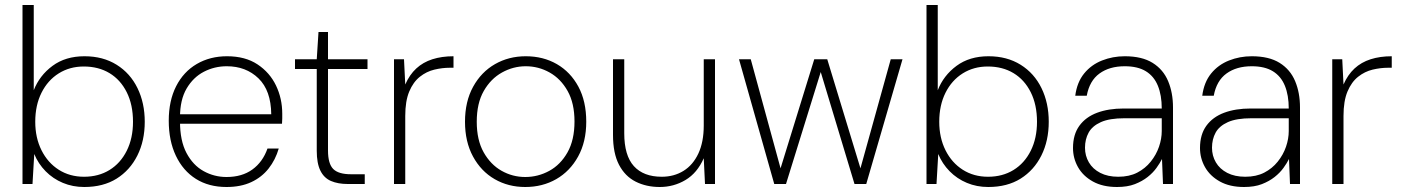

<svg xmlns="http://www.w3.org/2000/svg" viewBox="-20 -736 5613 768"><path d="M317 12Q271 12 231.5 -4.5Q192 -21 162.5 -51Q133 -81 117 -120L110 0H70V-716H115V-375Q138 -434 190 -472.5Q242 -511 318 -511Q392 -511 446.5 -477Q501 -443 530 -383.5Q559 -324 559 -249Q559 -173 529.5 -114Q500 -55 446.5 -21.5Q393 12 317 12ZM316 -29Q374 -29 418 -56Q462 -83 487 -133Q512 -183 512 -249Q512 -317 487 -367Q462 -417 418 -443.5Q374 -470 315 -470Q259 -470 215 -442.5Q171 -415 146 -365Q121 -315 121 -249Q121 -185 146 -135Q171 -85 215 -57Q259 -29 316 -29Z M886 12Q815 12 763.5 -20.5Q712 -53 683.5 -113Q655 -173 655 -253Q655 -333 684.5 -391Q714 -449 767 -480Q820 -511 888 -511Q961 -511 1010 -478.5Q1059 -446 1084 -394Q1109 -342 1109 -281Q1109 -271 1109 -262Q1109 -253 1108 -241H687V-279H1065Q1064 -374 1014 -422.5Q964 -471 887 -471Q838 -471 795.5 -449Q753 -427 726.5 -382Q700 -337 700 -267V-250Q700 -173 726 -124Q752 -75 794.5 -51.5Q837 -28 886 -28Q948 -28 989.5 -58Q1031 -88 1050 -142H1095Q1082 -97 1054.5 -62Q1027 -27 985 -7.5Q943 12 886 12Z M1371 0Q1332 0 1304 -12Q1276 -24 1261.5 -53.5Q1247 -83 1247 -133V-460H1160V-499H1247L1254 -608H1292V-499H1450V-460H1292V-134Q1292 -81 1313 -60Q1334 -39 1384 -39H1439V0Z M1556 0V-499H1596L1601 -398Q1618 -437 1645 -462Q1672 -487 1709.5 -499Q1747 -511 1794 -511V-465H1779Q1749 -465 1717.5 -457.5Q1686 -450 1659.5 -429Q1633 -408 1617 -370Q1601 -332 1601 -272V0Z M2081 12Q2013 12 1958.5 -19.5Q1904 -51 1872 -110Q1840 -169 1840 -249Q1840 -330 1872.5 -389Q1905 -448 1960 -479.5Q2015 -511 2083 -511Q2153 -511 2207.5 -479.5Q2262 -448 2293.5 -389.5Q2325 -331 2325 -249Q2325 -169 2292.5 -110Q2260 -51 2205 -19.5Q2150 12 2081 12ZM2081 -28Q2132 -28 2177 -52.5Q2222 -77 2250 -126.5Q2278 -176 2278 -250Q2278 -323 2250.5 -372Q2223 -421 2178.5 -446Q2134 -471 2083 -471Q2033 -471 1988 -446Q1943 -421 1915 -372Q1887 -323 1887 -249Q1887 -176 1914.5 -127Q1942 -78 1986 -53Q2030 -28 2081 -28Z M2619 12Q2565 12 2522.5 -9.5Q2480 -31 2456 -77Q2432 -123 2432 -196V-499H2477V-203Q2477 -114 2515.5 -71.5Q2554 -29 2627 -29Q2676 -29 2714 -52.5Q2752 -76 2773.5 -122Q2795 -168 2795 -234V-499H2840V0H2800L2795 -103Q2769 -44 2722 -16Q2675 12 2619 12Z M3077 0 2936 -499H2983L3106 -49H3098L3237 -499H3289L3426 -49H3418L3543 -499H3590L3445 0H3398L3259 -461H3267L3124 0Z M3933 12Q3887 12 3847.5 -4.5Q3808 -21 3778.5 -51Q3749 -81 3733 -120L3726 0H3686V-716H3731V-375Q3754 -434 3806 -472.5Q3858 -511 3934 -511Q4008 -511 4062.5 -477Q4117 -443 4146 -383.5Q4175 -324 4175 -249Q4175 -173 4145.5 -114Q4116 -55 4062.5 -21.5Q4009 12 3933 12ZM3932 -29Q3990 -29 4034 -56Q4078 -83 4103 -133Q4128 -183 4128 -249Q4128 -317 4103 -367Q4078 -417 4034 -443.5Q3990 -470 3931 -470Q3875 -470 3831 -442.5Q3787 -415 3762 -365Q3737 -315 3737 -249Q3737 -185 3762 -135Q3787 -85 3831 -57Q3875 -29 3932 -29Z M4448 12Q4391 12 4351.5 -10Q4312 -32 4292 -67.5Q4272 -103 4272 -144Q4272 -198 4297.5 -233Q4323 -268 4368.5 -285Q4414 -302 4475 -302H4627Q4627 -355 4611.5 -393Q4596 -431 4563.5 -451Q4531 -471 4479 -471Q4418 -471 4378 -442Q4338 -413 4327 -353H4281Q4288 -407 4316.5 -442Q4345 -477 4388 -494Q4431 -511 4479 -511Q4548 -511 4590.5 -484.5Q4633 -458 4652.5 -411.5Q4672 -365 4672 -306V0H4632L4628 -100Q4620 -84 4606 -64.5Q4592 -45 4570.5 -28Q4549 -11 4519.5 0.5Q4490 12 4448 12ZM4453 -29Q4497 -29 4529 -45.5Q4561 -62 4583 -89.5Q4605 -117 4616 -149Q4627 -181 4627 -212V-263H4478Q4418 -263 4383.5 -247.5Q4349 -232 4334.5 -205.5Q4320 -179 4320 -145Q4320 -113 4335.5 -86.5Q4351 -60 4381 -44.5Q4411 -29 4453 -29Z M4956 12Q4899 12 4859.5 -10Q4820 -32 4800 -67.5Q4780 -103 4780 -144Q4780 -198 4805.5 -233Q4831 -268 4876.5 -285Q4922 -302 4983 -302H5135Q5135 -355 5119.5 -393Q5104 -431 5071.5 -451Q5039 -471 4987 -471Q4926 -471 4886 -442Q4846 -413 4835 -353H4789Q4796 -407 4824.5 -442Q4853 -477 4896 -494Q4939 -511 4987 -511Q5056 -511 5098.5 -484.5Q5141 -458 5160.5 -411.5Q5180 -365 5180 -306V0H5140L5136 -100Q5128 -84 5114 -64.5Q5100 -45 5078.5 -28Q5057 -11 5027.5 0.5Q4998 12 4956 12ZM4961 -29Q5005 -29 5037 -45.5Q5069 -62 5091 -89.5Q5113 -117 5124 -149Q5135 -181 5135 -212V-263H4986Q4926 -263 4891.5 -247.5Q4857 -232 4842.5 -205.5Q4828 -179 4828 -145Q4828 -113 4843.5 -86.5Q4859 -60 4889 -44.5Q4919 -29 4961 -29Z M5309 0V-499H5349L5354 -398Q5371 -437 5398 -462Q5425 -487 5462.5 -499Q5500 -511 5547 -511V-465H5532Q5502 -465 5470.5 -457.5Q5439 -450 5412.5 -429Q5386 -408 5370 -370Q5354 -332 5354 -272V0Z"/></svg>

Font: DM Sans 20pt ExtraLight
Style: Regular
Weight: 250
Version: Version 4.004;gftools[0.9.30]